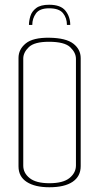

<svg xmlns="http://www.w3.org/2000/svg" viewBox="-20 -787 418 809"><path d="M187 -767Q236 -767 256 -741.5Q276 -716 276 -682H262Q262 -711 245.5 -731.5Q229 -752 187 -752Q147 -752 131.5 -730.5Q116 -709 116 -682H102Q102 -699 108 -719Q114 -739 132.5 -753Q151 -767 187 -767ZM188 2Q127 2 92.5 -20.5Q58 -43 58 -86V-543Q58 -579 88.5 -604Q119 -629 188 -628Q258 -627 289 -603Q320 -579 320 -542V-87Q320 -44 286 -21Q252 2 188 2ZM188 -15Q246 -15 273 -37Q300 -59 300 -90V-539Q300 -565 276 -588Q252 -611 186 -611Q125 -611 101.5 -588.5Q78 -566 78 -540V-89Q78 -58 105 -36.5Q132 -15 188 -15Z"/></svg>

Font: Smooch Sans Thin Thin
Style: Regular
Weight: 250
Version: Version 1.010